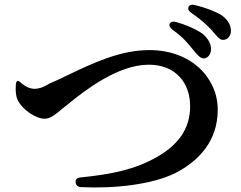

<svg xmlns="http://www.w3.org/2000/svg" viewBox="-20 -831 1040 828"><path d="M810 -620C830 -595 843 -579 859 -579C877 -580 891 -598 890 -622C889 -646 875 -667 853 -686C824 -706 782 -724 740 -736C726 -740 717 -737 712 -729C708 -721 712 -712 725 -702C769 -671 792 -642 810 -620ZM48 -458C47 -439 48 -418 56 -400C77 -357 135 -319 172 -319C198 -319 217 -336 251 -364L261 -372C268 -378 275 -383 286 -392C342 -437 487 -552 621 -552C739 -552 800 -472 800 -373C800 -274 747 -205 655 -153C560 -99 457 -79 329 -66C313 -65 305 -58 306 -45C307 -32 316 -24 331 -24C474 -17 636 -35 737 -85C837 -137 919 -222 919 -358C919 -494 806 -615 624 -615C498 -615 381 -559 272 -507C246 -494 220 -482 192 -470C161 -451 143 -448 129 -448C109 -448 90 -458 76 -469C65 -479 59 -484 55 -482C50 -479 48 -472 48 -458ZM807 -774C850 -745 876 -719 893 -701C915 -675 927 -658 943 -659C961 -659 977 -677 976 -700C975 -728 958 -749 936 -765C907 -783 866 -798 821 -809C806 -813 796 -809 793 -801C789 -792 794 -783 807 -774Z"/></svg>

Font: 寒蝉锦书宋Pro Soft
Style: Regular
Weight: 700
Designer: 寒蝉锦书宋{Warren} 思源宋体{Ryoko NISHIZUKA 西塚涼子 (kana & ideographs); Frank Grießhammer (Latin, Greek & Cyrillic); Wenlong ZHANG 
Foundry: Adobe & ChillType
Version: Version 2.000;Glyphs 3.1.1 (3135)